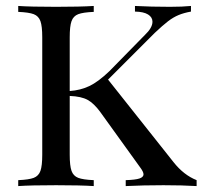

<svg xmlns="http://www.w3.org/2000/svg" viewBox="-20 -628 694 648"><path d="M643.6 -20V0Q595.2 -2.9 531.7 -2.9Q463.4 -2.9 404.3 0V-20Q437 -21 450.7 -25.6Q464.4 -30.3 464.4 -39.6Q464.4 -48.3 451.7 -64.9L318.4 -250Q297.4 -278.8 275.9 -290.8Q254.4 -302.7 215.3 -304.2V-106Q215.3 -68.4 221.4 -51.3Q227.5 -34.2 243.9 -27.8Q260.3 -21.5 296.4 -20V0Q250.5 -2.9 169.4 -2.9Q83.5 -2.9 41.5 0V-20Q77.6 -21.5 94 -27.8Q110.4 -34.2 116.5 -51.3Q122.6 -68.4 122.6 -106V-502Q122.6 -539.6 116.5 -556.6Q110.4 -573.7 94 -580.1Q77.6 -586.4 41.5 -587.9V-607.9Q83 -605 169.4 -605Q250.5 -605 296.4 -607.9V-587.9Q260.3 -586.4 243.9 -580.1Q227.5 -573.7 221.4 -556.6Q215.3 -539.6 215.3 -502V-320.8Q251 -323.2 281.2 -337.4Q311.5 -351.6 349.6 -388.2L468.8 -509.8Q494.6 -534.2 494.6 -554.7Q494.6 -569.8 479.7 -579.1Q464.8 -588.4 435.5 -588.9V-607.9Q489.7 -605 553.7 -605Q596.2 -605 624.5 -607.9V-588.9Q600.1 -584.5 582.5 -577.1Q564.9 -569.8 547.1 -556.2Q529.3 -542.5 502.4 -517.1L344.7 -359.4L565.4 -81.1Q600.1 -37.1 643.6 -20Z"/></svg>

Font: TypoPRO Playfair Display SC
Style: Regular
Weight: 400
Designer: Claus Eggers Sørensen
Foundry: Claus Eggers Sørensen
Version: Version 1.004;PS 001.004;hotconv 1.0.70;makeotf.lib2.5.58329